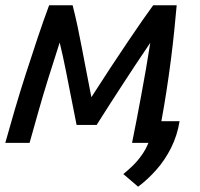

<svg xmlns="http://www.w3.org/2000/svg" viewBox="-22 -541 757 727"><path d="M501 166 445 118Q460 106 478.5 88.5Q497 71 513.5 48Q530 25 540 0H478Q487 -43 495.5 -88.5Q504 -134 513 -181.5Q522 -229 530.5 -278.5Q539 -328 547 -379Q517 -335 492 -297Q467 -259 443.5 -223Q420 -187 395.5 -149Q371 -111 344 -68H268Q257 -123 247 -174Q237 -225 227 -275.5Q217 -326 204 -380Q182 -312 161.5 -246.5Q141 -181 123.5 -119Q106 -57 90 0H-2Q15 -61 34.5 -127.5Q54 -194 76 -262Q98 -330 120 -396Q142 -462 164 -521H253Q263 -482 271.5 -442Q280 -402 288 -359.5Q296 -317 305 -271Q314 -225 324 -173Q363 -234 398 -287Q433 -340 463 -384.5Q493 -429 517 -463.5Q541 -498 558 -521H647Q643 -475 637.5 -421.5Q632 -368 624.5 -310Q617 -252 608 -194Q599 -136 589 -82H658Q649 -27 625.5 19.5Q602 66 569.5 102.5Q537 139 501 166Z"/></svg>

Font: Ubuntu Sans Medium
Style: Italic
Weight: 500
Italic angle: -13.5°
Designer: Dalton Maag Ltd
Foundry: Dalton Maag Ltd
Version: Version 1.006